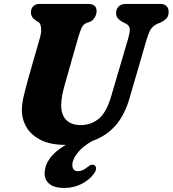

<svg xmlns="http://www.w3.org/2000/svg" viewBox="-20 -720 876 974"><path d="M544 -231.5 630 -524Q638.5 -552.5 638.5 -571Q638.5 -589.5 618 -600.5L606.5 -606Q584.5 -618 576.5 -628.5Q568.5 -639 569 -656Q569 -674 581.8 -687Q594.5 -700 620 -700H793Q814.5 -700 825 -688.8Q835.5 -677.5 835.5 -660Q835.5 -638 824.5 -626.5Q813.5 -615 793 -605L778.5 -599.5Q754 -587.5 743.5 -569.2Q733 -551 723 -517L637.5 -223Q612.5 -135.5 565 -82.2Q517.5 -29 448.5 -5Q399 22.5 373 56Q347 89.5 347 116.5Q347 148.5 375.5 148.5Q398.5 148.5 422.5 128.5Q432 121 439.8 117.2Q447.5 113.5 456 116.5Q464 119 467 130.5Q470 142 456.5 161Q436.5 190 396.2 211.8Q356 233.5 306 233.5Q256.5 233.5 231.5 213.8Q206.5 194 206.5 160Q206.5 120 232.8 83.5Q259 47 313.5 15H312Q236.5 15 187.2 -9.8Q138 -34.5 114.2 -75Q90.5 -115.5 91 -164Q92 -199.5 102.5 -241.8Q113 -284 122 -317L183.5 -531.5Q190.5 -556.5 188.2 -578.5Q186 -600.5 176 -607.5L165 -613.5Q149 -625 143 -634.2Q137 -643.5 137 -660Q137.5 -676 148.5 -688Q159.5 -700 178.5 -700H426Q470.5 -700 470 -663Q469.5 -647 460.5 -631.2Q451.5 -615.5 434 -608.5L420 -604Q403 -597 395 -580.8Q387 -564.5 378.5 -536L316 -317Q302.5 -271.5 296.5 -241.5Q290.5 -211.5 290.5 -188Q290 -137 316.2 -111.2Q342.5 -85.5 389.5 -85.5Q441.5 -85.5 480.8 -117.5Q520 -149.5 544 -231.5Z"/></svg>

Font: Fraunces 9pt S100
Style: Bold Italic
Weight: 700
Italic angle: -16°
Version: Version 1.000; ttfautohint (v1.8.3)